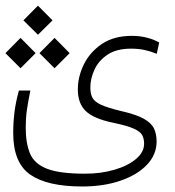

<svg xmlns="http://www.w3.org/2000/svg" viewBox="-21 -510 627 689"><path d="M273.9 159.2Q148.9 159.2 87.6 116.7Q26.4 74.2 26.4 -32.7Q26.4 -70.3 31 -107.7Q35.6 -145 46.9 -185.1H87.9Q79.6 -144 75.4 -114.7Q71.3 -85.4 71.3 -52.2Q71.3 4.4 86.9 41.3Q102.5 78.1 148.2 95.7Q193.8 113.3 283.7 113.3Q342.3 113.3 390.6 98.9Q439 84.5 467.5 60.1Q496.1 35.6 496.1 5.9Q496.1 -11.7 489.5 -24.7Q482.9 -37.6 459.2 -48.3Q435.5 -59.1 383.8 -69.8Q315.4 -84 286.9 -111.3Q258.3 -138.7 258.3 -189Q258.3 -234.9 280 -279.1Q301.8 -323.2 344.7 -352.3Q387.7 -381.3 452.1 -381.3Q482.9 -381.3 508.3 -374.3Q533.7 -367.2 550.3 -357.4L541.5 -316.9Q520.5 -325.7 498 -330.6Q475.6 -335.4 449.2 -335.4Q397 -335.4 364.7 -313.7Q332.5 -292 317.9 -259.8Q303.2 -227.5 303.2 -195.8Q303.2 -174.3 310.5 -159.7Q317.9 -145 341.8 -134Q365.7 -123 414.6 -111.3Q467.8 -99.1 494.9 -84Q522 -68.8 531.5 -49.1Q541 -29.3 541 -2.4Q541 44.9 506.3 81.3Q471.7 117.7 411.4 138.4Q351.1 159.2 273.9 159.2ZM52.7 -265.1 -1.5 -319.3 52.7 -374 106.9 -319.3ZM174.8 -265.1 120.6 -319.3 174.8 -374 229 -319.3ZM115.2 -385.3 63 -437 115.2 -489.7 167.5 -437Z"/></svg>

Font: Cascadia Mono ExtraLight
Style: Regular
Weight: 200
Monospace: yes
Designer: Aaron Bell
Foundry: Saja Typeworks
Version: Version 2404.023; ttfautohint (v1.8.4)